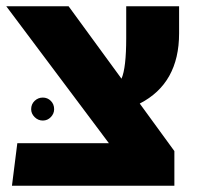

<svg xmlns="http://www.w3.org/2000/svg" viewBox="-41 -590 632 610"><path d="M528 -484Q528 -325 403 -261L513 -110V0H-3L14 -135H305L-21 -570H177L345 -340Q360 -374 360 -469V-570H528ZM131 -243Q131 -229 120.5 -218Q110 -207 95 -207Q80 -207 69 -218Q58 -229 58 -243Q58 -259 69 -269.5Q80 -280 95 -280Q110 -280 120.5 -269.5Q131 -259 131 -243Z"/></svg>

Font: FiraGO ExtraBold
Style: Regular
Weight: 800
Designer: bBox Type
Foundry: bBox Type GmbH
Version: Version 1.001;PS 001.001;hotconv 1.0.88;makeotf.lib2.5.64775